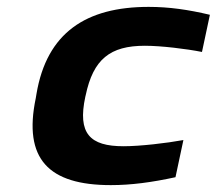

<svg xmlns="http://www.w3.org/2000/svg" viewBox="-20 -529 630 558"><path d="M86 -256 84 -244C47 -67 121 9 302 9C361 9 421 1 490 -14L513 -122C464 -113 387 -104 339 -104C241 -104 205 -141 228 -248L229 -252C251 -357 300 -396 401 -396C448 -396 522 -387 567 -378L590 -486C527 -501 471 -509 412 -509C230 -509 116 -434 86 -256Z"/></svg>

Font: LT Wave Bold
Style: Italic
Weight: 700
Designer: Daniel Lyons
Version: Version 2.5 (Glyphs App)